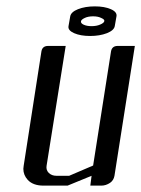

<svg xmlns="http://www.w3.org/2000/svg" viewBox="-20 -582 443 602"><path d="M53.2 -52.7Q53.2 -55.2 54.2 -62L109.9 -420.9Q112.8 -438 130.9 -438H186L126 -62Q124 -48.8 132.8 -40Q142.1 -30.8 157.2 -30.8H196.8L272 -63L328.1 -420.9Q331.1 -438 349.1 -438H402.8L338.9 -30.8Q336.4 -16.6 325.2 -8.8Q312 0 297.9 0H263.2L267.1 -30.8L191.9 0H116.2Q83.5 0 66.9 -18.1Q53.2 -33.2 53.2 -52.7ZM194.8 -500 200.2 -530.8Q202.6 -544.4 224.6 -553.2Q247.1 -562 277.3 -562Q307.6 -562 327.6 -553.2Q347.7 -544.4 345.2 -530.8L339.8 -500Q337.4 -486.8 315.4 -478Q292.5 -469.2 262.7 -469.2Q232.4 -469.2 212.4 -478Q192.4 -486.8 194.8 -500ZM233.9 -515.1Q232.9 -508.8 242.7 -504.4Q252.4 -500 267.1 -500Q282.7 -500 293.9 -504.9Q306.6 -510.3 307.1 -516.1Q307.6 -518.6 305.2 -521Q302.7 -523.4 296.9 -525.9Q287.1 -530.8 272 -530.8Q256.3 -530.8 246.1 -525.9Q234.4 -520.5 233.9 -515.1Z"/></svg>

Font: Hhenum
Style: Italic
Weight: 400
Designer: T. Christopher White
Version: Version 1.0